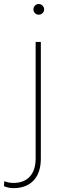

<svg xmlns="http://www.w3.org/2000/svg" viewBox="-90 -741 327 974"><path d="M133.8 -693.4Q133.8 -682.1 125.7 -674.3Q117.7 -666.5 106.4 -666.5Q95.2 -666.5 87.4 -674.3Q79.6 -682.1 79.6 -693.4Q79.6 -704.6 87.4 -712.6Q95.2 -720.7 106.4 -720.7Q117.7 -720.7 125.7 -712.6Q133.8 -704.6 133.8 -693.4ZM117.2 63Q117.2 135.3 80.6 174.3Q43.9 213.4 -22 213.4Q-45.9 213.4 -69.8 203.6L-68.4 178.2Q-45.4 187 -22 187Q32.2 187 61.5 154.5Q90.8 122.1 90.8 63V-528.3H117.2Z"/></svg>

Font: Heebo Thin
Style: Regular
Weight: 250
Designer: Oded Ezer
Foundry: Meir Sadan
Version: Version 2.001; ttfautohint (v1.5.14-ce02) -l 8 -r 50 -G 200 